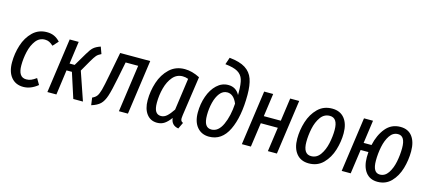

<svg xmlns="http://www.w3.org/2000/svg" viewBox="-57 -1262 3998 1789"><g transform="rotate(15 1942.0 -367.5)"><path d="M409 -481 362 -429Q341 -448 323 -457Q305 -466 281 -466Q227 -466 193 -421Q159 -376 144 -310Q129 -244 129 -178Q129 -63 206 -63Q232 -63 253 -72Q274 -81 302 -101L336 -43Q269 12 197 12Q123 12 80.5 -39.5Q38 -91 38 -182Q38 -268 64 -349.5Q90 -431 145 -484.5Q200 -538 281 -538Q320 -538 350.5 -524.5Q381 -511 409 -481Z M823 -472Q793 -458 778 -440.5Q763 -423 739 -382L677 -274L771 0H678L600 -241H548L515 0H428L502 -527H589L559 -310H608L682 -435Q709 -482 732 -502.5Q755 -523 799 -538Z M1205 0H1118L1182 -455H1061L1029 -295Q1005 -173 986.5 -116.5Q968 -60 939 -32Q910 -4 854 13L844 -58Q873 -71 887.5 -90.5Q902 -110 914 -154Q926 -198 946 -304L989 -527H1279Z M1757 -499 1702 -119Q1699 -101 1699 -88Q1699 -73 1704 -64Q1709 -55 1723 -49L1694 12Q1625 1 1618 -69Q1589 -29 1559 -8.5Q1529 12 1488 12Q1424 12 1387 -37Q1350 -86 1350 -169Q1350 -257 1377.5 -341.5Q1405 -426 1464 -482Q1523 -538 1611 -538Q1681 -538 1757 -499ZM1439 -169Q1439 -111 1456 -84.5Q1473 -58 1507 -58Q1538 -58 1564 -81.5Q1590 -105 1620 -150L1663 -458Q1636 -468 1609 -468Q1552 -468 1514 -423.5Q1476 -379 1457.5 -310Q1439 -241 1439 -169Z M1831 -179Q1831 -262 1857 -336Q1883 -410 1931 -455Q1979 -500 2041 -500Q2115 -500 2151 -433V-459Q2151 -539 2137.5 -582Q2124 -625 2084 -648.5Q2044 -672 1963 -680L1986 -748Q2086 -738 2140 -703.5Q2194 -669 2215 -609.5Q2236 -550 2236 -457Q2236 -245 2174 -116.5Q2112 12 1989 12Q1917 12 1874 -38.5Q1831 -89 1831 -179ZM2145 -348Q2111 -431 2049 -431Q2007 -431 1978 -394Q1949 -357 1934.5 -298.5Q1920 -240 1920 -177Q1920 -116 1938 -87Q1956 -58 1993 -58Q2060 -58 2099 -143Q2138 -228 2145 -348Z M2588 -234H2424L2391 0H2304L2378 -527H2465L2434 -305H2598L2629 -527H2716L2642 0H2555Z M2789 -184Q2789 -266 2814.5 -347.5Q2840 -429 2895 -483.5Q2950 -538 3033 -538Q3110 -538 3152 -486Q3194 -434 3194 -343Q3194 -262 3169 -180.5Q3144 -99 3089.5 -43.5Q3035 12 2951 12Q2874 12 2831.5 -40.5Q2789 -93 2789 -184ZM3105 -351Q3105 -467 3029 -467Q2974 -467 2940.5 -420Q2907 -373 2893 -306Q2879 -239 2879 -176Q2879 -59 2955 -59Q3009 -59 3042.5 -106.5Q3076 -154 3090.5 -221.5Q3105 -289 3105 -351Z M3845 -343Q3845 -258 3821 -176.5Q3797 -95 3745 -41.5Q3693 12 3614 12Q3540 12 3500 -40.5Q3460 -93 3460 -184Q3460 -200 3462 -234H3387L3354 0H3267L3341 -527H3428L3397 -305H3473Q3495 -406 3549.5 -472Q3604 -538 3691 -538Q3766 -538 3805.5 -486Q3845 -434 3845 -343ZM3756 -351Q3756 -467 3687 -467Q3638 -467 3607.5 -421.5Q3577 -376 3563.5 -309.5Q3550 -243 3550 -176Q3550 -117 3567 -88Q3584 -59 3618 -59Q3667 -59 3698 -105Q3729 -151 3742.5 -218Q3756 -285 3756 -351Z"/></g></svg>

Font: Fira Sans Compressed
Style: Italic
Weight: 400
Width: 1
Italic angle: -8°
Designer: bBox Type GmbH & Carrois Corporate GbR & Edenspiekermann AG
Foundry: bBox Type GmbH & Carrois Corporate GbR & Edenspiekermann AG
Version: Version 4.301